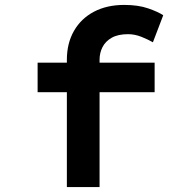

<svg xmlns="http://www.w3.org/2000/svg" viewBox="-20 -761 770 781"><path d="M252 0V-518Q252 -585 281 -635.5Q310 -686 362.5 -713.5Q415 -741 485 -741Q542 -741 582.5 -727Q623 -713 644 -699L602 -589Q585 -599 557 -610.5Q529 -622 501 -622Q460 -622 434.5 -607.5Q409 -593 397 -569.5Q385 -546 385 -518V0H319Q301 0 284.5 0Q268 0 252 0ZM133 -386V-506H609V-386Z"/></svg>

Font: Lexend Zetta SemiBold
Style: Regular
Weight: 600
Designer: Bonnie Shaver-Troup, Thomas Jockin
Foundry: Lexend
Version: Version 1.007